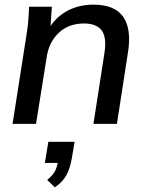

<svg xmlns="http://www.w3.org/2000/svg" viewBox="-20 -533 633 826"><path d="M34 0 94 -383Q99 -412 101.5 -442.5Q104 -473 105 -504H203L196 -398L183 -397Q213 -454 264.5 -483.5Q316 -513 382 -513Q474 -513 510.5 -460Q547 -407 530 -304L483 0H382L429 -303Q440 -372 417.5 -402Q395 -432 341 -432Q276 -432 233.5 -392.5Q191 -353 181 -288L135 0ZM216 273 183 241Q209 220 218 200.5Q227 181 231 155L252 168H173L188 77H301L289 148Q282 189 266.5 219Q251 249 216 273Z"/></svg>

Font: Mulish ExtraLight SemiBold
Style: Italic
Weight: 600
Italic angle: -9°
Version: Version 3.603